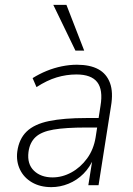

<svg xmlns="http://www.w3.org/2000/svg" viewBox="-20 -761 548 789"><path d="M191 8Q145 8 111.5 -11.5Q78 -31 62 -64.5Q46 -98 51 -138Q58 -190 89.5 -220.5Q121 -251 181.5 -263.5Q242 -276 335 -276H395L389 -237H334Q250 -237 200 -228.5Q150 -220 126 -197.5Q102 -175 97 -136Q91 -87 119.5 -59.5Q148 -32 196 -32Q236 -32 273.5 -52.5Q311 -73 338 -110Q365 -147 373 -197L393 -326Q404 -392 379.5 -423.5Q355 -455 294 -455Q253 -455 213 -443Q173 -431 130 -403L114 -440Q141 -457 171.5 -469.5Q202 -482 234 -488.5Q266 -495 296 -495Q350 -495 384 -476.5Q418 -458 432 -420Q446 -382 436 -324L385 0H343L361 -113H366Q350 -74 323 -47Q296 -20 261.5 -6Q227 8 191 8ZM290 -553 199 -741H253L326 -553Z"/></svg>

Font: Nunito Sans 10pt SemiCondensed ExtraLight
Style: Italic
Weight: 250
Width: 4
Italic angle: -9°
Designer: Vernon Adams
Foundry: Vernon Adams
Version: Version 3.101;gftools[0.9.27]